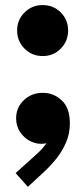

<svg xmlns="http://www.w3.org/2000/svg" viewBox="-20 -554 327 750"><path d="M147 -335Q105 -335 75.9 -364Q46.9 -393.1 46.9 -434.6Q46.9 -476.6 75.9 -505.4Q105 -534.2 146.5 -534.2Q188.5 -534.2 217.3 -505.4Q246.1 -476.6 246.1 -435.1Q246.1 -393.1 217.3 -364Q188.5 -335 147 -335ZM88.9 175.8 41 122.1 98.6 70.3Q111.3 58.6 130.1 41.5Q148.9 24.4 163.3 2.2Q177.7 -20 176.8 -47.9H199.2Q199.2 -29.8 185.3 -11Q171.4 7.8 140.6 7.8Q116.7 7.8 94.2 -4.9Q71.8 -17.6 57.4 -40Q43 -62.5 43 -91.8Q43 -133.8 73 -162.6Q103 -191.4 147.5 -191.4Q189.5 -191.4 221.2 -161.9Q252.9 -132.3 252.9 -72.3Q252.9 -32.7 238.5 1.2Q224.1 35.2 201.4 64Q178.7 92.8 153.3 116.2Z"/></svg>

Font: Reddit Sans Condensed Black
Style: Regular
Weight: 900
Designer: Stephen Hutchings
Foundry: Reddit
Version: Version 1.014